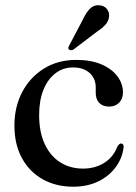

<svg xmlns="http://www.w3.org/2000/svg" viewBox="-20 -695 514 726"><path d="M445 -345Q445 -322 430.8 -307Q416.5 -292 392.5 -292Q368.5 -292 355.2 -306Q342 -320 342 -344V-364Q342 -398 319 -419Q296 -440 256 -440Q218.5 -440 189.5 -417.8Q160.5 -395.5 144.2 -355.2Q128 -315 128 -260.5Q128 -195 149.5 -149.5Q171 -104 208.5 -80.8Q246 -57.5 293.5 -57.5Q340.5 -57.5 375 -79.8Q409.5 -102 424 -141.5Q428.5 -147.5 431.5 -150Q434.5 -152.5 438.5 -152.5Q443.5 -152 445.8 -148Q448 -144 447.5 -138Q442 -95 416.2 -61.2Q390.5 -27.5 349.8 -8.2Q309 11 257 11Q192 11 141.8 -17Q91.5 -45 63 -97Q34.5 -149 34.5 -220.5Q34.5 -290.5 63.8 -346.5Q93 -402.5 145.8 -435.5Q198.5 -468.5 268.5 -468.5Q323.5 -468.5 363 -451.8Q402.5 -435 423.8 -406.8Q445 -378.5 445 -345ZM293.5 -621.5Q306 -648 320.5 -662.5Q335 -677 355.5 -675Q375 -673.5 384.5 -660.8Q394 -648 392.5 -633.5Q391 -615.5 379 -602Q367 -588.5 347 -575.5L257.5 -507.5Q253.5 -505.5 249 -505.2Q244.5 -505 241 -507.5Q237.5 -511 238.5 -515Q239.5 -519 242 -523.5Z"/></svg>

Font: Fraunces 60pt
Style: Regular
Weight: 400
Version: Version 1.000;[b76b70a41]